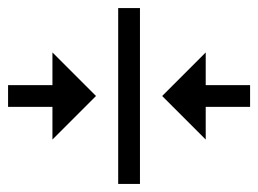

<svg xmlns="http://www.w3.org/2000/svg" viewBox="-20 -606 640 476"><path d="M490 -260V-341H600V-395H490V-476L382 -368ZM110 -476V-395H0V-341H110V-260L218 -368ZM273 -150H327V-586H273Z"/></svg>

Font: JetBrainsMono NF
Style: Regular
Weight: 400
Monospace: yes
Designer: Philipp Nurullin, Konstantin Bulenkov
Foundry: JetBrains
Version: Version 1.0.2; ttfautohint (v1.8.3)